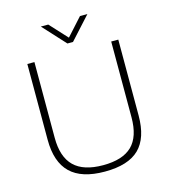

<svg xmlns="http://www.w3.org/2000/svg" viewBox="-129 -988 965 1099"><g transform="rotate(-15 354.0 -438.5)"><path d="M86 -251V-700H128V-251Q128 -138 184 -83Q240 -28 356 -28Q472 -28 527.5 -82Q583 -136 583 -251V-700H625V-251Q625 -117 560 -53.5Q495 10 356 10Q219 10 152.5 -54.5Q86 -119 86 -251ZM216 -887H260L355 -784L448 -887H492L371 -754H338Z"/></g></svg>

Font: Krub ExtraLight
Style: Regular
Weight: 275
Designer: Ekaluck Peanpanawate
Foundry: Cadson Demak Co.,Ltd.
Version: Version 1.000; ttfautohint (v1.6)